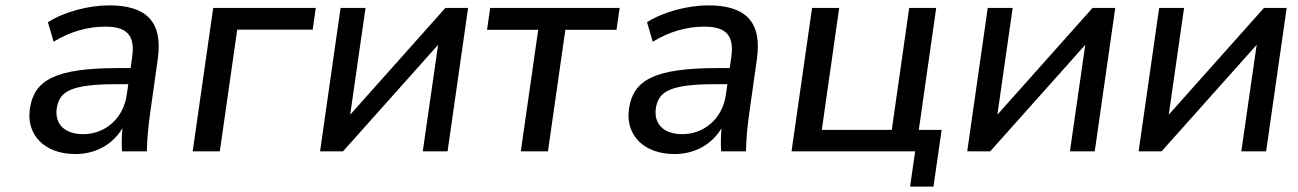

<svg xmlns="http://www.w3.org/2000/svg" viewBox="-20 -569 4882 722"><path d="M263.2 10.3C341.8 10.3 404.8 -27.3 440.4 -86.9C437.5 -58.1 437 -28.8 439 0H532.2C533.2 -47.4 537.6 -95.2 544.4 -142.1L573.2 -346.7C593.8 -489.7 527.8 -548.8 390.6 -548.8C313.5 -548.8 220.7 -524.4 160.2 -485.4L181.6 -412.1C244.6 -450.7 310.5 -468.8 376 -468.8C455.6 -468.8 488.8 -437.5 477.1 -355L471.2 -313H425.8C185.5 -313 107.4 -267.1 92.3 -159.2C78.1 -62 147.5 10.3 263.2 10.3ZM293 -64.5C223.1 -64.5 185.1 -102.5 193.4 -161.6C202.6 -226.1 249 -252.4 418 -252.4H462.4L456.5 -211.9C443.4 -121.1 373 -64.5 293 -64.5Z M806.6 0 872.1 -457.5H1155.8L1167.5 -539.1H781.7L704.6 0Z M1270 0 1627.4 -400.4 1569.8 0H1663.1L1740.2 -539.1H1654.8L1296.9 -137.7L1354.5 -539.1H1260.7L1183.6 0Z M2040.5 0 2106 -457H2298.3L2310.1 -539.1H1823.2L1811.5 -457H2003.9L1938.5 0Z M2516.1 10.3C2594.7 10.3 2657.7 -27.3 2693.4 -86.9C2690.4 -58.1 2689.9 -28.8 2691.9 0H2785.2C2786.1 -47.4 2790.5 -95.2 2797.4 -142.1L2826.2 -346.7C2846.7 -489.7 2780.8 -548.8 2643.6 -548.8C2566.4 -548.8 2473.6 -524.4 2413.1 -485.4L2434.6 -412.1C2497.6 -450.7 2563.5 -468.8 2628.9 -468.8C2708.5 -468.8 2741.7 -437.5 2730 -355L2724.1 -313H2678.7C2438.5 -313 2360.4 -267.1 2345.2 -159.2C2331.1 -62 2400.4 10.3 2516.1 10.3ZM2545.9 -64.5C2476.1 -64.5 2438 -102.5 2446.3 -161.6C2455.6 -226.1 2502 -252.4 2670.9 -252.4H2715.3L2709.5 -211.9C2696.3 -121.1 2626 -64.5 2545.9 -64.5Z M3490.2 132.8 3521 -80.6H3435.1L3500.5 -539.1H3398.9L3333.5 -80.6H3070.3L3135.7 -539.1H3033.7L2956.5 0H3421.4L3402.3 132.8Z M3703.6 0 4061 -400.4 4003.4 0H4096.7L4173.8 -539.1H4088.4L3730.5 -137.7L3788.1 -539.1H3694.3L3617.2 0Z M4348.1 0 4705.6 -400.4 4647.9 0H4741.2L4818.4 -539.1H4732.9L4375 -137.7L4432.6 -539.1H4338.9L4261.7 0Z"/></svg>

Font: Winston
Style: Italic
Weight: 400
Italic angle: -8.13011°
Designer: Vernon Adams, Kim Jin-seong, David Berlow, Cristiano Sobral
Foundry: The Winston Project Authors
Version: Version 3.004